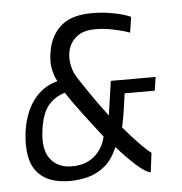

<svg xmlns="http://www.w3.org/2000/svg" viewBox="-43 -549 566 597"><g transform="rotate(-5 240.0 -250.0)"><path d="M154.4 7Q99.6 7 69.5 -14.1Q39.4 -35.2 30.4 -72Q21.4 -108.9 27.7 -158Q36.5 -217.7 65.1 -255.5Q93.6 -293.4 140 -305.6Q132 -318.7 126.5 -342.5Q121 -366.4 126.6 -398.4Q135 -449.1 168.3 -478Q201.6 -506.9 264.2 -506.9Q294.8 -506.9 320.1 -502.7Q345.4 -498.6 362.5 -493.4Q379.6 -488.3 385.8 -484.3L378.3 -436Q375.6 -437.7 359.2 -442.4Q342.9 -447.1 319.7 -451.7Q296.6 -456.2 270.6 -456.2Q237.8 -456.2 218 -443Q198.2 -429.8 190 -409.6Q181.8 -389.5 183.5 -366.8Q185.3 -344.1 194.4 -324.4Q199.1 -315 212.4 -295Q225.6 -275 241.4 -252.2Q257.1 -229.4 271 -210.9Q284.9 -192.3 289.9 -185.3L305.5 -292H445.4L438.8 -249.7H344.9Q341.1 -220.7 338.2 -202.2Q335.3 -183.6 333.2 -171.1Q331.1 -158.6 327.8 -144.8Q352.5 -115.4 375.7 -91.4Q399 -67.4 412 -58.1L404.4 2Q388.7 -0.1 360.3 -25.7Q331.9 -51.2 301.6 -85.9Q286.1 -47.8 261.6 -27.7Q237.1 -7.6 209.2 -0.3Q181.4 7 154.4 7ZM162.2 -37.8Q204.2 -37.8 231.6 -60.4Q259 -83.1 268.1 -121.3Q236.3 -161.9 206.5 -201.6Q176.6 -241.4 159.8 -267.5Q129 -259 108.3 -234.7Q87.6 -210.5 80.9 -161.5Q71.4 -99.7 94.5 -68.7Q117.5 -37.8 162.2 -37.8Z"/></g></svg>

Font: Alumni Sans SC Thin
Style: Italic
Weight: 100
Italic angle: -8°
Designer: Robert E. Leuschke
Foundry: Robert E. Leuschke
Version: Version 1.016